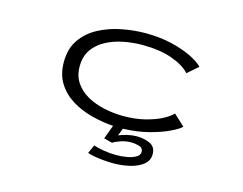

<svg xmlns="http://www.w3.org/2000/svg" viewBox="-98 -667 1296 1023"><g transform="rotate(15 550.0 -155.0)"><path d="M599.5 202.5Q574.5 202.5 546.2 200Q518 197.5 493.8 193.2Q469.5 189 456 183.5L477.5 136.5Q496.5 144 532.2 150Q568 156 602.5 156Q635 156 664 150.5Q693 145 711.5 133.8Q730 122.5 730 105Q730 83.5 708.8 76.8Q687.5 70 661.5 70Q633.5 70 604.8 80Q576 90 565 98.5L518.5 86.5L547 10Q487 6 426.5 -9.8Q366 -25.5 316 -56.2Q266 -87 235.8 -135Q205.5 -183 205.5 -251Q205.5 -325.5 240.8 -375.8Q276 -426 333 -456Q390 -486 457 -499Q524 -512 587 -512Q666.5 -512 731.8 -496.5Q797 -481 843 -458.2Q889 -435.5 910 -413L851.5 -362Q820 -398 752.2 -422.5Q684.5 -447 586.5 -447Q533 -447 480.8 -436.2Q428.5 -425.5 386 -402.2Q343.5 -379 318.2 -341.8Q293 -304.5 293 -251Q293 -198.5 318.2 -161.2Q343.5 -124 385.8 -100.5Q428 -77 480.2 -65.8Q532.5 -54.5 586 -54.5Q651.5 -54.5 705 -68Q758.5 -81.5 795.5 -101Q832.5 -120.5 849 -139L910 -82.5Q895.5 -67 851.2 -45.8Q807 -24.5 742.5 -7.8Q678 9 601.5 11L585.5 52Q604.5 44 631.5 37.5Q658.5 31 682.5 31Q725.5 31 757.8 46.2Q790 61.5 790 102Q790 136.5 762.8 158.8Q735.5 181 692 191.8Q648.5 202.5 599.5 202.5Z"/></g></svg>

Font: Trispace Expanded Light
Style: Regular
Weight: 300
Width: 7
Designer: Tyler Finck
Foundry: Etcetera Type Company
Version: Version 1.210; ttfautohint (v1.8.3)